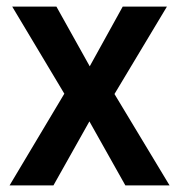

<svg xmlns="http://www.w3.org/2000/svg" viewBox="-20 -613 542 582"><path d="M175 -329 17 -593H151L252 -412L352 -593H486L327 -328L494 -51H360L251 -245L142 -51H9Z"/></svg>

Font: Noto Sans Tamil UI SemiCondensed SemiBold
Style: Regular
Weight: 600
Width: 4
Designer: Jelle Bosma - Monotype Design Team
Foundry: Monotype Imaging Inc.
Version: Version 2.004; ttfautohint (v1.8.4.7-5d5b)